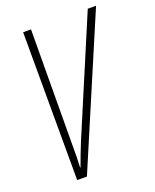

<svg xmlns="http://www.w3.org/2000/svg" viewBox="-135 -793 705 871"><g transform="rotate(-20 218.0 -357.0)"><path d="M85 0H132L436 -714H396L162 -161C146 -121 130 -81 119 -49H117C119 -84 119 -113 119 -152L122 -714H84Z"/></g></svg>

Font: Noto Sans ExtraCondensed ExtraLight
Style: Italic
Weight: 200
Width: 2
Italic angle: -12°
Designer: Monotype Design Team
Foundry: Monotype Imaging Inc.
Version: Version 2.013